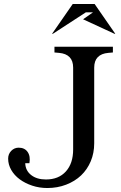

<svg xmlns="http://www.w3.org/2000/svg" viewBox="-20 -935 608 966"><path d="M454 -595V-214Q454 -165 436.5 -123.5Q419 -82 388 -52.5Q357 -23 313 -6Q269 11 218 11Q178 11 142 -1Q106 -13 79 -33Q52 -53 36.5 -80Q21 -107 21 -137Q21 -160 36.5 -176Q52 -192 74 -192Q104 -192 119 -170.5Q134 -149 128 -114H107Q108 -77 136.5 -54.5Q165 -32 211 -32Q275 -32 311.5 -72.5Q348 -113 348 -183V-595Q348 -629 330 -647.5Q312 -666 277 -669L254 -671V-700H548V-671L525 -669Q490 -666 472 -647.5Q454 -629 454 -595ZM246 -765H242L346 -915H456L560 -765H556L398 -838L448 -873H412Z"/></svg>

Font: Redaction
Style: Regular
Weight: 400
Designer: Jeremy Mickel / Forest Young
Foundry: MCKL
Version: Version 2.001; Redaction